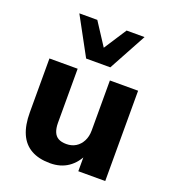

<svg xmlns="http://www.w3.org/2000/svg" viewBox="-140 -869 884 985"><g transform="rotate(20 302.0 -376.0)"><path d="M245 11Q183 11 141.5 -12.5Q100 -36 79.5 -82.5Q59 -129 59 -199V-493H213V-198Q213 -169 221 -149Q229 -129 246 -119.5Q263 -110 290 -110Q319 -110 341 -123.5Q363 -137 376 -162Q389 -187 389 -220V-493H543V0H396V-97H407Q384 -45 343 -17Q302 11 245 11ZM236 -557 124 -763H222L302 -640L382 -763H480L368 -557Z"/></g></svg>

Font: Nunito Sans 11pt ExtraBold
Style: Regular
Weight: 800
Version: Version 3.101;gftools[0.9.27]